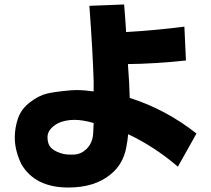

<svg xmlns="http://www.w3.org/2000/svg" viewBox="-20 -779 943 857"><path d="M309 -89Q343 -90 368.5 -116.5Q394 -143 396 -185L398 -230Q349 -244 313 -244Q271 -244 239 -229Q192 -203 192 -167Q192 -138 205.5 -122Q219 -106 249 -96Q268 -89 293 -89ZM285 58Q136 58 75 -47Q46 -108 46 -165Q46 -209 60.5 -251Q75 -293 114.5 -323Q154 -353 190.5 -361.5Q227 -370 297 -376L321 -377Q355 -377 398 -371Q398 -397 398 -417Q394 -549 379 -753L534 -759Q540 -687 543 -636Q678 -644 803 -660L810 -509Q666 -494 551 -493Q558 -401 559 -342Q720 -291 857 -183L774 -35Q669 -125 552 -180Q550 -154 544 -123Q530 -46 474 -1Q403 58 285 58Z"/></svg>

Font: KN Bobohei
Style: Bold
Weight: 700
Designer: Kingnam Type Foundry
Version: Version 1.710;March 18, 2023